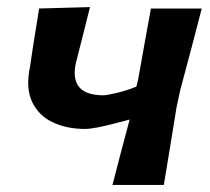

<svg xmlns="http://www.w3.org/2000/svg" viewBox="-20 -522 593 542"><path d="M297.5 0Q309 -43.5 321.2 -91.2Q333.5 -139 346 -184.5Q325.5 -179 301 -172.8Q276.5 -166.5 254.8 -162.2Q233 -158 220.5 -158Q168.5 -158 128.8 -176.8Q89 -195.5 70.5 -234.8Q52 -274 65 -335Q72 -384 78.2 -421.8Q84.5 -459.5 90.5 -498L234 -502Q225 -465.5 215.5 -428Q206 -390.5 194 -343.5Q175 -253 272 -253Q281.5 -253 310 -259.8Q338.5 -266.5 365 -277.5L370 -298Q381 -359.5 389.2 -405.2Q397.5 -451 406 -498H549.5Q535.5 -444 521.8 -391.5Q508 -339 488.5 -266.5L478 -217Q468 -155 459.8 -104.8Q451.5 -54.5 442.5 0Z"/></svg>

Font: Commissioner Loud SemiBold
Style: Italic
Weight: 600
Italic angle: -12°
Designer: Kostas Bartsokas
Foundry: Kostas Bartsokas
Version: Version 1.000; ttfautohint (v1.8.3)